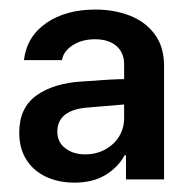

<svg xmlns="http://www.w3.org/2000/svg" viewBox="-20 -731 400 404"><path d="M153.3 -559.6Q218.3 -564.5 241.2 -564.5V-595.7Q241.2 -620.1 224.9 -634.3Q208.5 -648.4 179.7 -648.4Q152.3 -648.4 132.8 -635.7Q113.3 -623 110.4 -604.5H30.3Q36.6 -654.8 77.9 -682.9Q119.1 -710.9 180.7 -710.9Q219.2 -710.9 252.2 -698.5Q285.2 -686 305.2 -659.4Q325.2 -632.8 325.2 -592.8V-353.5H245.1V-404.3H242.2Q228.5 -378.9 201.9 -362.8Q175.3 -346.7 136.7 -346.7Q103.5 -346.7 77.1 -358.9Q50.8 -371.1 35.6 -394.8Q20.5 -418.5 20.5 -452.1Q20.5 -504.4 56.9 -530.3Q93.3 -556.2 153.3 -559.6ZM159.2 -406.2Q182.6 -406.2 201.4 -416.5Q220.2 -426.8 230.7 -444.1Q241.2 -461.4 241.2 -482.4V-511.2L167 -504.9Q134.3 -502.9 117.4 -490Q100.6 -477.1 100.6 -454.1Q100.6 -432.1 117.2 -419.2Q133.8 -406.2 159.2 -406.2Z"/></svg>

Font: Pretendard GOV Medium
Style: Regular
Weight: 500
Designer: Base glyphs from Inter by Rasmus Andersson; Hangeul glyphs from Noto Sans CJK(Source Han Sans) by Jang Soo-young and Kan
Foundry: Kil Hyung-jin
Version: Version 1.309